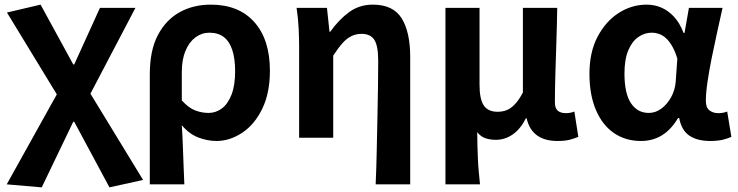

<svg xmlns="http://www.w3.org/2000/svg" viewBox="-20 -594 3181 828"><path d="M160 214 9 201 225 -187 10 -540 155 -574 296 -316H300L411 -560H564L370 -190L597 182L452 214L300 -69H296Z M626 201V-273Q626 -377 661 -443Q696 -509 755 -541.5Q814 -574 889 -574Q1010 -574 1077 -498.5Q1144 -423 1144 -289Q1144 -193 1111 -125Q1078 -57 1024.5 -21.5Q971 14 913 14Q875 14 835.5 -1Q796 -16 764 -54Q767 -9 768.5 33Q770 75 771.5 116Q773 157 775 201ZM880 -107Q911 -107 937 -126.5Q963 -146 978.5 -186Q994 -226 994 -287Q994 -340 982 -377.5Q970 -415 945.5 -434Q921 -453 883 -453Q850 -453 823 -433Q796 -413 780 -375Q764 -337 764 -283V-161Q794 -128 822.5 -117.5Q851 -107 880 -107Z M1600 201Q1603 135 1604.5 63Q1606 -9 1607.5 -80Q1609 -151 1610 -215Q1611 -279 1611 -331Q1611 -396 1594.5 -422Q1578 -448 1539 -448Q1516 -448 1496 -438.5Q1476 -429 1457.5 -408.5Q1439 -388 1417 -354V0H1270V-393Q1270 -426 1268 -470Q1266 -514 1259 -560H1390L1401 -457H1404Q1442 -510 1486 -542Q1530 -574 1588 -574Q1676 -574 1712.5 -514.5Q1749 -455 1749 -349V201Z M1901 201V-560H2048V-229Q2048 -166 2066.5 -139Q2085 -112 2126 -112Q2147 -112 2165 -119Q2183 -126 2200.5 -144.5Q2218 -163 2235 -195V-560H2383Q2382 -492 2379.5 -417.5Q2377 -343 2375 -274Q2373 -205 2373 -153Q2373 -127 2385.5 -116.5Q2398 -106 2421 -106Q2429 -106 2438 -107.5Q2447 -109 2457 -113L2474 -4Q2458 3 2437.5 8.5Q2417 14 2384 14Q2329 14 2295.5 -10.5Q2262 -35 2251 -84H2248Q2225 -38 2191.5 -14.5Q2158 9 2119 9Q2095 9 2074.5 2.5Q2054 -4 2038 -24Q2038 9 2039 37.5Q2040 66 2041 92Q2042 118 2044.5 144.5Q2047 171 2050 201Z M2744 14Q2678 14 2628 -20Q2578 -54 2550 -119.5Q2522 -185 2522 -276Q2522 -369 2557 -435.5Q2592 -502 2648 -538Q2704 -574 2769 -574Q2802 -574 2831.5 -561.5Q2861 -549 2886 -522.5Q2911 -496 2928 -452H2932L2951 -560H3096Q3085 -510 3072.5 -454Q3060 -398 3049 -343Q3038 -288 3031 -240.5Q3024 -193 3024 -159Q3024 -130 3039.5 -118Q3055 -106 3078 -106Q3087 -106 3096.5 -107.5Q3106 -109 3116 -113L3134 -4Q3120 3 3097.5 8.5Q3075 14 3043 14Q2987 14 2953 -9Q2919 -32 2909 -85H2904Q2846 14 2744 14ZM2778 -107Q2807 -107 2832 -125.5Q2857 -144 2874 -174.5Q2891 -205 2894 -242L2901 -341Q2892 -371 2880 -392.5Q2868 -414 2854 -427.5Q2840 -441 2824 -447Q2808 -453 2790 -453Q2760 -453 2733 -434.5Q2706 -416 2689.5 -377Q2673 -338 2673 -277Q2673 -191 2701 -149Q2729 -107 2778 -107Z"/></svg>

Font: Noto Sans SC
Style: Bold
Weight: 700
Designer: Ryoko NISHIZUKA  (kana, bopomofo & ideographs); Paul D. Hunt (Latin, Greek & Cyrillic); Sandoll Communications , Soo-you
Foundry: Adobe
Version: Version 2.004-H2;hotconv 1.0.118;makeotfexe 2.5.65603